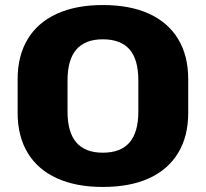

<svg xmlns="http://www.w3.org/2000/svg" viewBox="-20 -731 817 762"><path d="M388 11Q282 11 206 -23.5Q130 -58 90 -124Q50 -190 50 -283V-417Q50 -510 90 -576Q130 -642 206 -676.5Q282 -711 388 -711Q496 -711 571.5 -676.5Q647 -642 687 -576Q727 -510 727 -417V-283Q727 -190 687 -124Q647 -58 571.5 -23.5Q496 11 388 11ZM388 -125Q459 -125 494 -165.5Q529 -206 529 -288V-412Q529 -495 494 -535Q459 -575 388 -575Q318 -575 283 -534.5Q248 -494 248 -412V-288Q248 -206 283 -165.5Q318 -125 388 -125Z"/></svg>

Font: Pathway Extreme ExtraBold
Style: Regular
Weight: 800
Designer: Eduardo Rodriguez Tunni
Foundry: Eduardo Rodriguez Tunni
Version: Version 1.001;gftools[0.9.26]